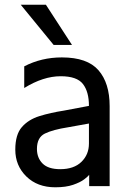

<svg xmlns="http://www.w3.org/2000/svg" viewBox="-20 -786 551 816"><path d="M286 -595H208L68 -766H175ZM236 -67Q294 -67 326 -98Q358 -129 358 -176V-261L269 -245Q205 -235 171 -218.5Q137 -202 137 -153Q137 -115 161 -91Q185 -67 236 -67ZM215 10Q139 10 92 -36Q45 -82 45 -150Q45 -214 73 -246Q101 -278 147.5 -292.5Q194 -307 252 -316L358 -336Q358 -396 332.5 -429Q307 -462 238 -462Q164 -462 83 -412V-504Q156 -542 243 -542Q351 -542 398.5 -487.5Q446 -433 446 -335V5H359V-43Q354 -36 337.5 -23.5Q321 -11 290.5 -0.5Q260 10 215 10Z"/></svg>

Font: LXGW 975 Gothic SC
Style: Regular
Weight: 400
Version: Version 2.01;February 25, 2021